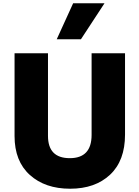

<svg xmlns="http://www.w3.org/2000/svg" viewBox="-20 -1110 854 1178"><path d="M69.3 -275.4V-783.2H274.4V-276.4Q274.4 -139.6 408.2 -139.6Q542 -139.6 542 -282.2V-783.2H747.1V-284.2Q747.1 -124 655.3 -38.1Q563.5 47.9 410.2 47.9Q256.8 47.9 163.1 -36.6Q69.3 -121.1 69.3 -275.4ZM328.1 -869.1 428.7 -1089.8H621.1L476.6 -869.1Z"/></svg>

Font: GenEi M Gothic v2 Black
Style: Regular
Weight: 900
Version: Version 2.0